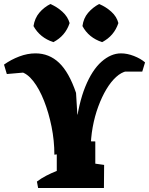

<svg xmlns="http://www.w3.org/2000/svg" viewBox="-23 -937 743 957"><path d="M248 -166Q248 -236 234 -305.5Q220 -375 196.5 -434.5Q173 -494 143 -532.5Q113 -571 80 -579L103 -576L11 -568L-3 -615Q32 -640 73 -655.5Q114 -671 154 -671Q222 -671 271.5 -624Q321 -577 356 -474L366 -308L353 -293Q368 -421 402 -504.5Q436 -588 483 -629.5Q530 -671 580 -671Q611 -671 644.5 -658Q678 -645 700 -626L686 -580H598L608 -582Q582 -577 556 -553.5Q530 -530 507.5 -492.5Q485 -455 467 -406.5Q449 -358 439 -303Q429 -248 429 -189ZM167 0 161 -32Q182 -48 207 -61Q232 -74 260 -85L261 0ZM260 0V-236L452 -232V0ZM367 0 369 -133 496 -115 495 0ZM348 -296 350 -366H384V-296ZM486 -727Q419 -749 388 -807Q393 -846 416 -873Q439 -900 471 -917Q505 -903 532 -878.5Q559 -854 567 -822Q546 -758 486 -727ZM243 -727Q176 -749 144 -807Q150 -846 172.5 -873Q195 -900 228 -917Q261 -903 288 -878.5Q315 -854 324 -822Q303 -758 243 -727Z"/></svg>

Font: Eczar
Style: Bold
Weight: 700
Designer: Vaibhav Singh
Foundry: Rosetta Type Foundry
Version: Version 2.000